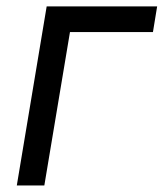

<svg xmlns="http://www.w3.org/2000/svg" viewBox="-20 -565 499 585"><path d="M458.8 -545.5H122.2L31.2 0H115.1L193.2 -467.3H446Z"/></svg>

Font: Magic Ui Pro
Style: Italic
Weight: 400
Italic angle: -9.39999°
Designer: Stefan Endress, Andreas Faust
Version: Version 1.000;FEAKit 1.0